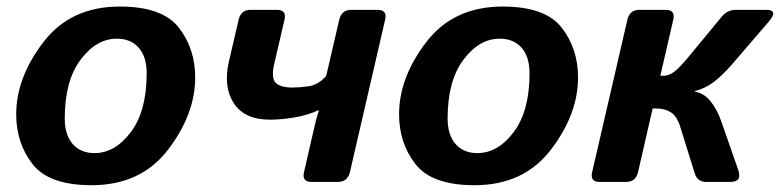

<svg xmlns="http://www.w3.org/2000/svg" viewBox="-20 -542 2324 572"><path d="M28.3 -201.2Q28.3 -311 109.4 -416.7Q190.4 -522.5 336.9 -522.5Q463.9 -522.5 512.7 -459.7Q561.5 -397 561.5 -311.5Q561.5 -201.7 480.5 -95.9Q399.4 9.8 252.9 9.8Q126 9.8 77.1 -53Q28.3 -115.7 28.3 -201.2ZM172.9 -189Q172.9 -140.1 196.5 -113Q220.2 -85.9 261.7 -85.9Q322.8 -85.9 369.9 -148.7Q417 -211.4 417 -323.7Q417 -372.6 393.3 -399.7Q369.6 -426.8 328.1 -426.8Q267.1 -426.8 220 -364Q172.9 -301.3 172.9 -189Z M662.1 -359.4 690.9 -483.4Q697.8 -512.7 726.6 -512.7H804.7Q834.5 -512.7 827.6 -483.4L797.4 -353.5Q787.1 -309.6 801.3 -295.4Q815.4 -281.2 851.1 -281.2Q870.1 -281.2 898.7 -284.9Q927.2 -288.6 951.7 -315.4L990.7 -483.4Q997.6 -512.7 1026.4 -512.7H1104.5Q1134.3 -512.7 1127.4 -483.4L1022.5 -29.3Q1015.6 0 986.3 0H908.2Q878.9 0 885.7 -29.3L918.9 -173.8Q923.8 -194.3 930.2 -212.9H927.2Q894.5 -198.2 856 -191.9Q817.4 -185.5 784.2 -185.5Q708 -185.5 676.3 -234.9Q644.5 -284.2 662.1 -359.4Z M1168.9 -201.2Q1168.9 -311 1250 -416.7Q1331.1 -522.5 1477.5 -522.5Q1604.5 -522.5 1653.3 -459.7Q1702.1 -397 1702.1 -311.5Q1702.1 -201.7 1621.1 -95.9Q1540 9.8 1393.6 9.8Q1266.6 9.8 1217.8 -53Q1168.9 -115.7 1168.9 -201.2ZM1313.5 -189Q1313.5 -140.1 1337.2 -113Q1360.8 -85.9 1402.3 -85.9Q1463.4 -85.9 1510.5 -148.7Q1557.6 -211.4 1557.6 -323.7Q1557.6 -372.6 1533.9 -399.7Q1510.3 -426.8 1468.8 -426.8Q1407.7 -426.8 1360.6 -364Q1313.5 -301.3 1313.5 -189Z M1766.6 0Q1737.3 0 1744.1 -29.3L1849.1 -483.4Q1856 -512.7 1884.8 -512.7H1962.9Q1992.7 -512.7 1985.8 -483.4L1947.3 -316.4H1958.5Q1972.7 -316.4 1988.8 -328.4Q2004.9 -340.3 2036.6 -378.9L2130.4 -492.7Q2147 -512.7 2172.9 -512.7H2262.7Q2300.8 -512.7 2269.5 -476.6L2160.2 -349.6Q2132.8 -317.9 2106.9 -298.1Q2081.1 -278.3 2049.3 -270.5L2048.8 -269.5Q2077.1 -264.6 2096.7 -240.5Q2116.2 -216.3 2128.4 -181.6L2179.2 -36.1Q2191.9 0 2155.8 0H2084Q2057.6 0 2049.8 -25.4L2006.3 -165Q1996.6 -195.8 1978.8 -207.3Q1960.9 -218.8 1936 -218.8H1924.3L1880.9 -29.3Q1874 0 1844.7 0Z"/></svg>

Font: Istok
Style: Bold Italic
Weight: 700
Italic angle: -13°
Designer: Andrey V. Panov
Foundry: Andrey V. Panov
Version: Version 1.0.3